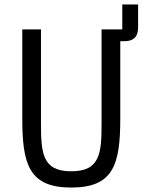

<svg xmlns="http://www.w3.org/2000/svg" viewBox="-20 -830 640 862"><path d="M80 -698V-299C80 -92 110 12 300 12C490 12 520 -92 520 -299V-645H537C588 -645 600 -673 600 -708V-810H529V-698H436V-279C436 -144 431 -61 300 -61C169 -61 164 -144 164 -279V-698Z"/></svg>

Font: IBM Mono
Style: Regular
Weight: 400
Monospace: yes
Designer: Mike Abbink, Paul van der Laan, Pieter van Rosmalen
Foundry: Bold Monday
Version: Version 2.3